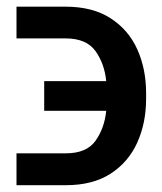

<svg xmlns="http://www.w3.org/2000/svg" viewBox="-20 -552 487 576"><path d="M29.5 -92H177.2Q239.7 -92 266.5 -129.6Q293.3 -167.3 298.7 -219.5H112.6V-308.6H298.7Q293.3 -361.5 266.2 -399.1Q239 -436.8 176.5 -436.8H29.5V-532H176.5Q257.8 -532 311.6 -497.3Q365.4 -462.7 391.9 -403.9Q418.3 -345.2 418.3 -272.7V-255.7Q418.3 -183.2 391.9 -124.5Q365.4 -65.7 312 -31.1Q258.5 3.6 177.2 3.6H29.5Z"/></svg>

Font: Interface Medium
Style: Regular
Weight: 500
Designer: Rasmus Andersson
Foundry: rsms
Version: Version 1.8